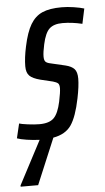

<svg xmlns="http://www.w3.org/2000/svg" viewBox="-72 -552 423 776"><g transform="rotate(-5 139.5 -164.0)"><path d="M125 -375Q118 -343 118 -326Q118 -311 123.5 -305Q129 -299 144 -296L204 -282Q228 -276 239 -264Q250 -252 250 -225Q250 -195 240 -146Q225 -72 202 -38.5Q179 -5 129 4L51 190H-20V185L73 8Q47 7 21 3Q-5 -1 -18 -6L-4 -65Q4 -62 31 -58.5Q58 -55 78 -55Q118 -55 136.5 -73.5Q155 -92 165 -139Q173 -177 173 -193Q173 -208 167 -213Q161 -218 147 -222L97 -234Q66 -242 53.5 -254.5Q41 -267 41 -293Q41 -327 51 -373Q63 -430 81.5 -461Q100 -492 129.5 -505Q159 -518 208 -518Q231 -518 257 -514Q283 -510 299 -505L286 -444Q244 -454 206 -454Q171 -454 153 -437.5Q135 -421 125 -375Z"/></g></svg>

Font: Saira Ultra Condensed Medium
Style: Italic
Weight: 500
Width: 1
Italic angle: -12°
Designer: Hector Gatti with collaboration of the Omnibus-Type team
Foundry: Omnibus-Type
Version: Version 1.001; ttfautohint (v1.8)